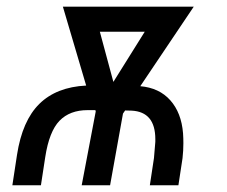

<svg xmlns="http://www.w3.org/2000/svg" viewBox="-20 -548 671 568"><path d="M315.4 -305.7 408.2 -454.1H275.4ZM395 -293Q451.2 -288.1 483.9 -251.2Q516.6 -214.4 521.5 -153.8Q522.5 -139.2 522.5 -124.5Q522.5 -102.5 520 -80.1L507.8 0H423.3L435.5 -80.6L439.5 -128.4Q439.5 -132.3 439.5 -136.2Q439.5 -217.3 369.1 -220.7L350.1 -221.2L343.8 -211.9L305.7 0H221.7L263.2 -218.3L262.2 -222.2H239.3Q186.5 -222.2 156 -190.7Q125.5 -159.2 113.8 -83L101.1 0H16.6L30.3 -89.8Q45.9 -190.9 96.4 -240.7Q147 -290.5 234.9 -294.9L166 -528.3H553.2Z"/></svg>

Font: MAUL Condensed Italic
Style: Condenced Regular Italic
Weight: 400
Italic angle: -12°
Designer: MAUL
Version: Version 1.0; 2020; ttfautohint (v1.8.3)